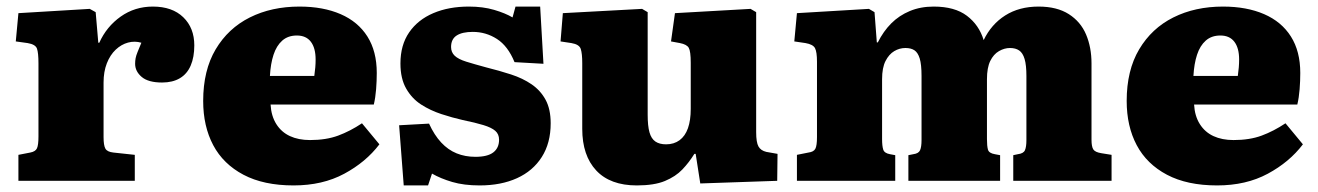

<svg xmlns="http://www.w3.org/2000/svg" viewBox="-20 -550 4008 584"><path d="M36 0V-79L72 -86Q88 -89 92.5 -99Q97 -109 97 -135V-357Q97 -389 92.5 -402Q88 -415 64 -419L28 -424L36 -510L253 -523L271 -513L279 -420H282Q304 -469 347 -499.5Q390 -530 445 -530Q504 -530 537.5 -497.5Q571 -465 571 -412Q571 -376 560 -350.5Q549 -325 527 -312Q505 -299 473 -299Q431 -299 411 -316Q391 -333 391 -356Q391 -365 392.5 -373Q394 -381 398.5 -392Q403 -403 410 -420Q390 -426 369.5 -420.5Q349 -415 332 -399Q315 -383 305 -357.5Q295 -332 295 -299V-133Q295 -108 300.5 -98Q306 -88 325 -86L390 -79V0Z M873 14Q782 14 720.5 -18.5Q659 -51 628.5 -108.5Q598 -166 598 -243Q598 -336 636 -400Q674 -464 740 -497Q806 -530 891 -530Q963 -530 1016 -507Q1069 -484 1097.5 -439Q1126 -394 1126 -328Q1126 -304 1124 -278.5Q1122 -253 1117 -232H803Q805 -197 820.5 -172.5Q836 -148 862 -136Q888 -124 923 -124Q972 -124 1008.5 -137.5Q1045 -151 1081 -175L1134 -111Q1093 -57 1027 -21.5Q961 14 873 14ZM801 -319H936Q938 -333 939 -345Q940 -357 940 -369Q940 -404 925.5 -423Q911 -442 883 -442Q856 -442 838.5 -426.5Q821 -411 812 -383.5Q803 -356 801 -319Z M1208 14 1194 -169 1285 -174Q1301 -139 1322 -116.5Q1343 -94 1369 -83.5Q1395 -73 1426 -73Q1463 -73 1480.5 -86.5Q1498 -100 1498 -125Q1498 -142 1486.5 -152Q1475 -162 1450.5 -169.5Q1426 -177 1387 -185Q1356 -192 1322.5 -203Q1289 -214 1261 -232Q1233 -250 1215.5 -280.5Q1198 -311 1198 -357Q1198 -413 1224.5 -451.5Q1251 -490 1298 -510Q1345 -530 1406 -530Q1449 -530 1483 -520Q1517 -510 1539 -497L1548 -530H1623L1633 -356L1545 -361Q1525 -410 1491.5 -431.5Q1458 -453 1418 -453Q1386 -453 1369 -442Q1352 -431 1352 -407Q1352 -391 1363 -380.5Q1374 -370 1398 -362.5Q1422 -355 1459 -345Q1499 -335 1534.5 -323.5Q1570 -312 1597 -293.5Q1624 -275 1639.5 -246.5Q1655 -218 1655 -175Q1655 -115 1628 -72.5Q1601 -30 1552.5 -8Q1504 14 1439 14Q1391 14 1355.5 3.5Q1320 -7 1294 -22L1282 14Z M1917 14Q1836 14 1793.5 -31.5Q1751 -77 1751 -158V-358Q1751 -387 1746.5 -401Q1742 -415 1718 -419L1685 -424L1692 -510L1933 -523L1950 -513V-201Q1950 -167 1955.5 -147.5Q1961 -128 1973.5 -119.5Q1986 -111 2006 -111Q2030 -111 2047 -123.5Q2064 -136 2072.5 -160Q2081 -184 2081 -219V-359Q2081 -394 2075 -404.5Q2069 -415 2048 -419L2021 -424L2033 -510L2263 -523L2280 -513V-148Q2280 -117 2287 -104.5Q2294 -92 2311 -88L2345 -82L2344 0L2110 8L2096 -82H2092Q2076 -56 2055.5 -34.5Q2035 -13 2002.5 0.5Q1970 14 1917 14Z M2404 0V-79L2439 -86Q2455 -88 2460 -97.5Q2465 -107 2465 -133V-362Q2465 -392 2459 -403.5Q2453 -415 2430 -419L2396 -424L2404 -510L2623 -523L2640 -513L2647 -421H2650Q2667 -455 2691 -479Q2715 -503 2747.5 -516.5Q2780 -530 2820 -530Q2884 -530 2921 -502Q2958 -474 2972 -428Q2995 -476 3037.5 -503Q3080 -530 3139 -530Q3195 -530 3231 -507Q3267 -484 3283.5 -445Q3300 -406 3300 -357V-125Q3300 -104 3305.5 -95.5Q3311 -87 3330 -84L3361 -79V0H3062V-78L3076 -81Q3093 -83 3097.5 -93Q3102 -103 3102 -124V-319Q3102 -352 3096.5 -370.5Q3091 -389 3080 -396.5Q3069 -404 3052 -404Q3035 -404 3018.5 -394.5Q3002 -385 2992 -364.5Q2982 -344 2982 -309V-127Q2982 -106 2985 -95Q2988 -84 3006 -81L3022 -78V0H2743V-78L2758 -81Q2774 -83 2778.5 -93Q2783 -103 2783 -124V-319Q2783 -354 2777.5 -372Q2772 -390 2761.5 -397Q2751 -404 2734 -404Q2716 -404 2700 -394.5Q2684 -385 2673.5 -364.5Q2663 -344 2663 -309V-127Q2663 -106 2666.5 -95Q2670 -84 2687 -81L2703 -78V0Z M3682 14Q3591 14 3529.5 -18.5Q3468 -51 3437.5 -108.5Q3407 -166 3407 -243Q3407 -336 3445 -400Q3483 -464 3549 -497Q3615 -530 3700 -530Q3772 -530 3825 -507Q3878 -484 3906.5 -439Q3935 -394 3935 -328Q3935 -304 3933 -278.5Q3931 -253 3926 -232H3612Q3614 -197 3629.5 -172.5Q3645 -148 3671 -136Q3697 -124 3732 -124Q3781 -124 3817.5 -137.5Q3854 -151 3890 -175L3943 -111Q3902 -57 3836 -21.5Q3770 14 3682 14ZM3610 -319H3745Q3747 -333 3748 -345Q3749 -357 3749 -369Q3749 -404 3734.5 -423Q3720 -442 3692 -442Q3665 -442 3647.5 -426.5Q3630 -411 3621 -383.5Q3612 -356 3610 -319Z"/></svg>

Font: Literata 18pt ExtraBold
Style: Regular
Weight: 800
Designer: Latin by Veronika Burian and Jose Scaglione. Greek by Irene Vlachou. Cyrillic by Vera Evstafieva.
Foundry: TypeTogether
Version: Version 3.103;gftools[0.9.29]